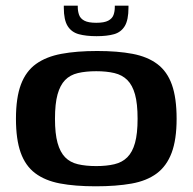

<svg xmlns="http://www.w3.org/2000/svg" viewBox="-20 -647 676 674"><path d="M316 7Q243 7 190.5 -3Q138 -13 103.5 -39Q69 -65 52.5 -111.5Q36 -158 36 -230Q36 -304 53.5 -350.5Q71 -397 106.5 -422.5Q142 -448 195.5 -458Q249 -468 321 -468Q393 -468 445.5 -458Q498 -448 532.5 -422Q567 -396 583.5 -349.5Q600 -303 600 -230Q600 -157 582.5 -110.5Q565 -64 530 -38Q495 -12 441.5 -2.5Q388 7 316 7ZM318 -64Q354 -64 381.5 -70.5Q409 -77 427 -95Q445 -113 454 -145.5Q463 -178 463 -230Q463 -283 454 -315.5Q445 -348 427 -366Q409 -384 381.5 -390.5Q354 -397 318 -397Q281 -397 253.5 -390.5Q226 -384 208.5 -366Q191 -348 182 -315.5Q173 -283 173 -230Q173 -178 182 -145.5Q191 -113 208.5 -95Q226 -77 253.5 -70.5Q281 -64 318 -64ZM319 -520Q282 -520 256.5 -527Q231 -534 217.5 -555.5Q204 -577 204 -620V-627H253V-622Q253 -608 257.5 -595Q262 -582 276 -574.5Q290 -567 318 -567Q346 -567 360 -574.5Q374 -582 378.5 -594.5Q383 -607 383 -622V-627H431V-620Q431 -577 418 -555.5Q405 -534 380.5 -527Q356 -520 319 -520Z"/></svg>

Font: Genos Thin SemiBold
Style: Regular
Weight: 600
Version: Version 1.010